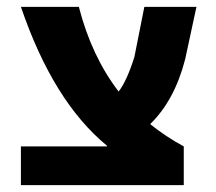

<svg xmlns="http://www.w3.org/2000/svg" viewBox="-20 -540 629 560"><path d="M292 -115Q135 -244 41 -520H210Q247 -376 326 -273Q350 -304 372 -374L401 -520H553L520 -367Q489 -247 418 -178Q464 -141 516 -113V0H41V-113H292Z"/></svg>

Font: M PLUS 1p ExtraBold
Style: Regular
Weight: 800
Version: Version 1.062